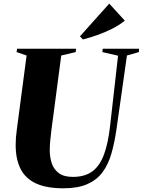

<svg xmlns="http://www.w3.org/2000/svg" viewBox="-20 -1006 770 1036"><path d="M665 -706.5 608 -305.5Q597.5 -233.5 580.5 -175.2Q563.5 -117 532.5 -75.8Q501.5 -34.5 450.5 -12.2Q399.5 10 322 10Q231 10 174.2 -16.2Q117.5 -42.5 91 -94.8Q64.5 -147 64.5 -224.5Q64.5 -243.5 66 -263.5Q67.5 -283.5 70.5 -305L123.5 -706.5L69.5 -725L72 -743H390.5L388.5 -725L310.5 -706.5L257.5 -305Q254 -276 251.2 -248.2Q248.5 -220.5 248.5 -195.5Q248.5 -158 259.2 -125.2Q270 -92.5 297.2 -72Q324.5 -51.5 373.5 -51.5Q437.5 -51.5 477.8 -81Q518 -110.5 540.8 -171.5Q563.5 -232.5 574 -326.5L617 -705.5L532 -725L534.5 -743H730.5L729.5 -725ZM427.5 -793 411.5 -810 569.5 -986.5 653.5 -894.5Q623 -870 584.2 -850.5Q545.5 -831 505 -816.8Q464.5 -802.5 427.5 -793Z"/></svg>

Font: Merriweather 144pt Black
Style: Italic
Weight: 900
Italic angle: -7.8°
Version: Version 2.101